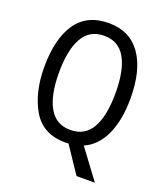

<svg xmlns="http://www.w3.org/2000/svg" viewBox="-160 -832 955 1110"><g transform="rotate(20 318.0 -277.5)"><path d="M318 -725Q184 -725 118 -629Q52 -533 52 -359Q52 -202 114.5 -96Q177 10 315 10Q320 10 325.5 9.5Q331 9 335 9L443 170H556L422 -10Q500 -44 541.5 -134Q583 -224 583 -358Q583 -532 515 -628.5Q447 -725 318 -725ZM318 -647Q406 -647 448.5 -572.5Q491 -498 491 -358Q491 -217 448.5 -142.5Q406 -68 317 -68Q229 -68 186 -143.5Q143 -219 143 -358Q143 -497 185.5 -572Q228 -647 318 -647Z"/></g></svg>

Font: Noto Sans Display SemiCondensed
Style: Regular
Weight: 400
Width: 4
Designer: Monotype Design team
Foundry: Monotype Imaging Inc.
Version: 1.000